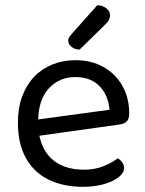

<svg xmlns="http://www.w3.org/2000/svg" viewBox="-20 -707 559 740"><path d="M104 -180 100 -243 402 -284Q398 -339 364 -374.5Q330 -410 270 -410Q208 -410 167.5 -365.5Q127 -321 127 -238V-216Q134 -136 179.5 -94.5Q225 -53 304 -53Q346 -53 380 -67Q414 -81 434 -97Q445 -90 451.5 -80.5Q458 -71 458 -59Q458 -40 436.5 -23.5Q415 -7 379.5 3Q344 13 300 13Q223 13 166.5 -15Q110 -43 79.5 -98.5Q49 -154 49 -234Q49 -291 65.5 -335.5Q82 -380 111.5 -411Q141 -442 182 -458.5Q223 -475 271 -475Q332 -475 378.5 -449Q425 -423 451.5 -376.5Q478 -330 478 -270Q478 -248 468 -238.5Q458 -229 440 -227ZM258 -578 355 -687Q377 -686 390.5 -674.5Q404 -663 404 -649Q404 -636 398 -627Q392 -618 378 -605L287 -516Q268 -516 255.5 -526.5Q243 -537 243 -550Q243 -559 248 -565.5Q253 -572 258 -578Z"/></svg>

Font: Baloo Tamma 2
Style: Regular
Weight: 400
Designer: Divya Kowshik, Shuchita Grover and Ek Type
Foundry: Ek Type
Version: Version 1.700